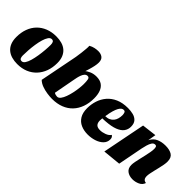

<svg xmlns="http://www.w3.org/2000/svg" viewBox="34 -1482 2232 2232"><g transform="rotate(45 1150.5 -366.0)"><path d="M239 20Q190 20 148 8Q106 -4 75 -30Q44 -56 27 -97Q10 -138 10 -196Q10 -271 32.5 -332.5Q55 -394 97.5 -438Q140 -482 200 -506Q260 -530 335 -530Q385 -530 426.5 -518Q468 -506 498 -480.5Q528 -455 545 -415Q562 -375 562 -318Q562 -243 539.5 -181.5Q517 -120 474.5 -74.5Q432 -29 372.5 -4.5Q313 20 239 20ZM253 -40Q275 -40 292.5 -66Q310 -92 322 -134.5Q334 -177 342 -227Q350 -277 354 -326Q358 -375 358 -413Q358 -439 350 -454.5Q342 -470 320 -470Q297 -470 279.5 -444.5Q262 -419 249.5 -377Q237 -335 229.5 -285Q222 -235 218.5 -186Q215 -137 215 -97Q215 -72 223 -56Q231 -40 253 -40Z M811 20Q776 20 730.5 13.5Q685 7 642.5 -8.5Q600 -24 571 -52L656 -484L846 -473Q871 -496 909.5 -513Q948 -530 995 -530Q1052 -530 1087 -505.5Q1122 -481 1138.5 -436.5Q1155 -392 1155 -331Q1155 -252 1132 -187.5Q1109 -123 1065 -76.5Q1021 -30 957 -5Q893 20 811 20ZM835 -40Q859 -40 877.5 -64.5Q896 -89 910 -127.5Q924 -166 933.5 -210Q943 -254 947.5 -294.5Q952 -335 952 -362Q952 -412 946.5 -437Q941 -462 917 -462Q896 -462 881.5 -446.5Q867 -431 858 -407.5Q849 -384 843.5 -359.5Q838 -335 835 -317L786 -55Q796 -47 810.5 -43.5Q825 -40 835 -40ZM846 -444 648 -442Q657 -484 663.5 -523Q670 -562 674.5 -600Q679 -638 682 -674Q684 -687 683.5 -699.5Q683 -712 683 -724Q713 -741 743.5 -747.5Q774 -754 800 -754Q844 -754 871.5 -733Q899 -712 899 -663Q899 -637 892 -603Q885 -569 873 -529.5Q861 -490 846 -444Z M1398 20Q1335 20 1285 -2Q1235 -24 1206 -71Q1177 -118 1177 -192Q1177 -257 1196.5 -317.5Q1216 -378 1257 -426Q1298 -474 1361.5 -502Q1425 -530 1513 -530Q1558 -530 1598.5 -520Q1639 -510 1665 -482Q1691 -454 1691 -401Q1691 -355 1665 -320Q1639 -285 1583 -263.5Q1527 -242 1437 -236Q1425 -235 1412.5 -234.5Q1400 -234 1386 -234Q1385 -225 1384 -214.5Q1383 -204 1383 -196Q1383 -158 1401.5 -137.5Q1420 -117 1463 -117Q1499 -117 1540 -132Q1581 -147 1600 -176Q1614 -166 1619.5 -154.5Q1625 -143 1625 -126Q1625 -79 1591.5 -46Q1558 -13 1506 3.5Q1454 20 1398 20ZM1392 -276Q1427 -276 1452.5 -288Q1478 -300 1494.5 -320.5Q1511 -341 1518.5 -368.5Q1526 -396 1526 -427Q1525 -450 1518.5 -465Q1512 -480 1492 -480Q1478 -480 1464 -470Q1450 -460 1437 -437Q1424 -414 1412.5 -374.5Q1401 -335 1392 -276Z M2134 20Q2079 20 2043 -7.5Q2007 -35 2007 -90Q2007 -112 2013 -143.5Q2019 -175 2027.5 -210.5Q2036 -246 2044 -282Q2052 -318 2058 -351Q2064 -384 2064 -409Q2064 -424 2060 -438.5Q2056 -453 2036 -453Q2012 -453 1997 -429.5Q1982 -406 1972.5 -373Q1963 -340 1957 -310L1897 0L1675 22L1780 -510L1960 -532L1943 -432Q1971 -487 2019.5 -508.5Q2068 -530 2131 -530Q2198 -530 2238 -504.5Q2278 -479 2278 -414Q2278 -389 2272.5 -358.5Q2267 -328 2259 -295Q2251 -262 2243.5 -230.5Q2236 -199 2230.5 -171Q2225 -143 2225 -122Q2225 -96 2237 -80Q2249 -64 2276 -61Q2263 -19 2221 0.5Q2179 20 2134 20Z"/></g></svg>

Font: Sansita Swashed Light Black
Style: Regular
Weight: 900
Version: Version 1.003